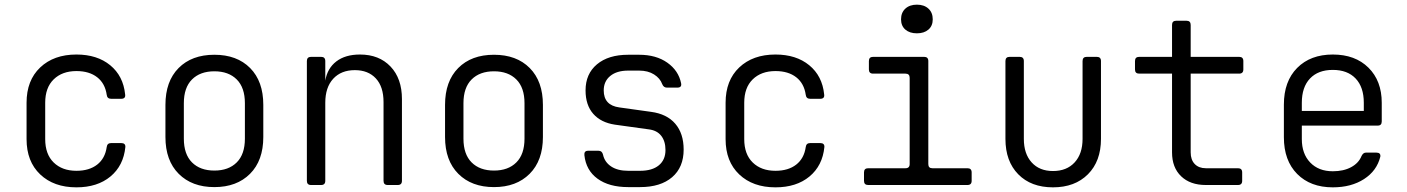

<svg xmlns="http://www.w3.org/2000/svg" viewBox="-20 -794 6040 824"><path d="M308 10Q211 10 152.5 -45.5Q94 -101 94 -197V-353Q94 -449 152.5 -504.5Q211 -560 308 -560Q397 -560 453 -514Q509 -468 517 -389Q520 -370 500 -370H457Q440 -370 438 -387Q431 -436 397 -462.5Q363 -489 308 -489Q247 -489 210.5 -453.5Q174 -418 174 -353V-197Q174 -132 210.5 -96.5Q247 -61 308 -61Q363 -61 397 -87.5Q431 -114 438 -163Q440 -180 457 -180H500Q519 -180 518 -163Q510 -83 454 -36.5Q398 10 308 10Z M900 9Q804 9 747 -48Q690 -105 690 -206V-344Q690 -445 746.5 -502Q803 -559 900 -559Q997 -559 1053.5 -502Q1110 -445 1110 -344V-206Q1110 -105 1053 -48Q996 9 900 9ZM900 -62Q961 -62 996 -97Q1031 -132 1031 -199V-351Q1031 -418 996 -453Q961 -488 900 -488Q839 -488 804 -453Q769 -418 769 -351V-199Q769 -132 804 -97Q839 -62 900 -62Z M1315 0Q1297 0 1297 -18V-532Q1297 -550 1315 -550H1358Q1376 -550 1376 -532V-448Q1385 -501 1423.5 -530.5Q1462 -560 1525 -560Q1607 -560 1656 -508.5Q1705 -457 1705 -369V-18Q1705 0 1687 0H1644Q1626 0 1626 -18V-356Q1626 -422 1593 -457.5Q1560 -493 1503 -493Q1444 -493 1410 -456Q1376 -419 1376 -353V-18Q1376 0 1358 0Z M2100 9Q2004 9 1947 -48Q1890 -105 1890 -206V-344Q1890 -445 1946.5 -502Q2003 -559 2100 -559Q2197 -559 2253.5 -502Q2310 -445 2310 -344V-206Q2310 -105 2253 -48Q2196 9 2100 9ZM2100 -62Q2161 -62 2196 -97Q2231 -132 2231 -199V-351Q2231 -418 2196 -453Q2161 -488 2100 -488Q2039 -488 2004 -453Q1969 -418 1969 -351V-199Q1969 -132 2004 -97Q2039 -62 2100 -62Z M2676 9Q2594 9 2544.5 -27Q2495 -63 2488 -128Q2486 -147 2504 -147H2549Q2564 -147 2568 -130Q2575 -98 2603 -79.5Q2631 -61 2676 -61H2727Q2779 -61 2807.5 -84.5Q2836 -108 2836 -150Q2836 -188 2817.5 -211.5Q2799 -235 2763 -239L2619 -259Q2559 -268 2526 -305.5Q2493 -343 2493 -406Q2493 -477 2542 -518Q2591 -559 2676 -559H2723Q2796 -559 2844 -525Q2892 -491 2903 -437Q2907 -418 2887 -418H2842Q2828 -418 2822 -433Q2813 -458 2787 -474.5Q2761 -491 2723 -491H2676Q2627 -491 2599 -468Q2571 -445 2571 -406Q2571 -342 2638 -333L2774 -314Q2842 -305 2878 -263Q2914 -221 2914 -152Q2914 -76 2864.5 -33.5Q2815 9 2727 9Z M3308 10Q3211 10 3152.5 -45.5Q3094 -101 3094 -197V-353Q3094 -449 3152.5 -504.5Q3211 -560 3308 -560Q3397 -560 3453 -514Q3509 -468 3517 -389Q3520 -370 3500 -370H3457Q3440 -370 3438 -387Q3431 -436 3397 -462.5Q3363 -489 3308 -489Q3247 -489 3210.5 -453.5Q3174 -418 3174 -353V-197Q3174 -132 3210.5 -96.5Q3247 -61 3308 -61Q3363 -61 3397 -87.5Q3431 -114 3438 -163Q3440 -180 3457 -180H3500Q3519 -180 3518 -163Q3510 -83 3454 -36.5Q3398 10 3308 10Z M3706 0Q3688 0 3688 -18V-54Q3688 -72 3706 -72H3866Q3884 -72 3884 -90V-460Q3884 -478 3866 -478H3727Q3709 -478 3709 -496V-532Q3709 -550 3727 -550H3946Q3964 -550 3964 -532V-90Q3964 -72 3981 -72H4132Q4150 -72 4150 -54V-18Q4150 0 4132 0ZM3915 -651Q3884 -651 3865.5 -667Q3847 -683 3847 -711Q3847 -740 3865.5 -757Q3884 -774 3915 -774Q3946 -774 3964.5 -757Q3983 -740 3983 -711Q3983 -683 3964.5 -667Q3946 -651 3915 -651Z M4499 10Q4405 10 4350 -46Q4295 -102 4295 -198V-532Q4295 -550 4313 -550H4356Q4374 -550 4374 -532V-198Q4374 -134 4407.5 -97Q4441 -60 4499 -60Q4558 -60 4592 -97Q4626 -134 4626 -198V-532Q4626 -550 4644 -550H4687Q4705 -550 4705 -532V-198Q4705 -102 4649 -46Q4593 10 4499 10Z M5155 0Q5088 0 5049 -37.5Q5010 -75 5010 -140V-478H4869Q4851 -478 4851 -496V-532Q4851 -550 4869 -550H5010V-687Q5010 -705 5028 -705H5072Q5090 -705 5090 -687V-550H5298Q5316 -550 5316 -532V-496Q5316 -478 5298 -478H5090V-140Q5090 -108 5107.5 -90Q5125 -72 5155 -72H5293Q5311 -72 5311 -54V-18Q5311 0 5293 0Z M5700 10Q5604 10 5547 -47.5Q5490 -105 5490 -205V-345Q5490 -445 5547 -502.5Q5604 -560 5700 -560Q5796 -560 5853 -503.5Q5910 -447 5910 -353V-273Q5910 -255 5893 -255H5567V-197Q5567 -134 5603 -96.5Q5639 -59 5700 -59Q5746 -59 5778.5 -76.5Q5811 -94 5823 -124Q5830 -139 5842 -139H5887Q5906 -139 5904 -122Q5889 -61 5834 -25.5Q5779 10 5700 10ZM5567 -318H5833V-353Q5833 -420 5798 -457Q5763 -494 5700 -494Q5637 -494 5602 -457Q5567 -420 5567 -353Z"/></svg>

Font: Pitagon Sans Mono Light
Style: Regular
Weight: 300
Monospace: yes
Designer: Travis Tran
Foundry: Pitagon
Version: Version 1.001; ttfautohint (v1.8.4.7-5d5b);gftools[0.9.26]